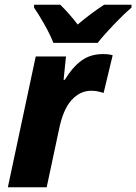

<svg xmlns="http://www.w3.org/2000/svg" viewBox="-20 -786 572 806"><path d="M13 0H176L228 -244Q245 -327 280.5 -366Q316 -405 363 -405Q379 -405 392.5 -402Q406 -399 415 -396L453 -554Q438 -559 412 -559Q360 -559 322.5 -532Q285 -505 252 -451H247L257 -549H130ZM204 -606H390Q416 -639 457.5 -682.5Q499 -726 532 -754V-766H417Q360 -729 306 -683Q292 -702 270.5 -726.5Q249 -751 233 -766H123V-754Q143 -725 167 -682.5Q191 -640 204 -606Z"/></svg>

Font: Noto Sans Display Extra
Style: Italic
Weight: 800
Italic angle: -12°
Designer: Monotype Design Team
Foundry: Monotype Imaging Inc.
Version: Version 1.900